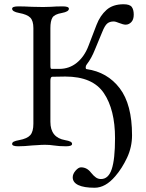

<svg xmlns="http://www.w3.org/2000/svg" viewBox="-20 -683 689 903"><path d="M322 151Q322 135 335.5 119.5Q349 104 361 104Q389 104 408 129Q421 145 431.5 152Q442 159 455 159Q490 159 505.5 112.5Q521 66 521 -33Q521 -167 468.5 -245Q416 -323 287 -323L226 -322Q217 -322 217 -303V-110Q217 -36 286 -24Q303 -21 311 -17Q319 -13 319 -6Q319 5 290 5Q258 5 232 1Q214 -2 192 -2Q175 -2 157.5 -0.5Q140 1 132 1Q94 5 66 5Q37 5 37 -6Q37 -13 45 -17Q53 -21 70 -24Q108 -31 122.5 -47.5Q137 -64 137 -101V-551Q137 -585 122.5 -600Q108 -615 70 -622Q37 -628 37 -642Q37 -653 66 -653Q94 -653 130 -651L183 -650L219 -651Q243 -653 275 -653Q304 -653 304 -642Q304 -628 271 -622Q236 -616 226.5 -600Q217 -584 217 -551V-378Q217 -367 218 -363Q219 -359 223 -359H259Q306 -359 341.5 -388Q377 -417 396 -467L434 -566Q451 -610 481 -636.5Q511 -663 561 -663Q590 -663 599.5 -650.5Q609 -638 609 -614Q609 -591 597.5 -579Q586 -567 571 -567Q560 -567 540 -575Q524 -582 514 -582Q496 -582 484.5 -572.5Q473 -563 461 -533L427 -451Q410 -408 388 -380Q383 -374 383 -366Q383 -358 387 -358Q485 -344 543 -268Q601 -192 601 -47Q601 9 577.5 59Q554 109 522 146Q476 200 425 200Q375 200 348.5 187.5Q322 175 322 151Z"/></svg>

Font: EB Garamond
Style: Regular
Weight: 400
Designer: Georg Duffner and Octavio Pardo
Foundry: Georg Duffner
Version: Version 1.000; ttfautohint (v1.6)